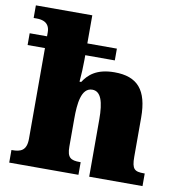

<svg xmlns="http://www.w3.org/2000/svg" viewBox="-84 -837 859 915"><g transform="rotate(10 345.5 -380.0)"><path d="M21 0H356V-61H352C308 -61 290 -71 290 -125V-261C290 -331 297 -411 351 -411C393 -411 408 -362 408 -277V0H666V-61H662C617 -61 603 -70 603 -131V-320C603 -454 552 -511 441 -511C354 -511 316 -475 292 -438H284C287 -473 289 -509 289 -544V-567H432V-624H289V-760H16V-699H31C57 -699 94 -692 94 -643V-624H10V-567H94V-128C94 -70 64 -61 25 -61H21Z"/></g></svg>

Font: Noto Serif Gurmukhi Black
Style: Regular
Weight: 900
Designer: Vaibhav Singh and the Monotype Design Team
Foundry: Monotype Imaging Inc.
Version: Version 2.004